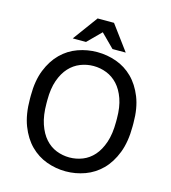

<svg xmlns="http://www.w3.org/2000/svg" viewBox="-130 -1005 999 1120"><g transform="rotate(15 370.0 -445.0)"><path d="M370 10Q310 10 254 -10.5Q198 -31 155 -74Q112 -117 86 -184Q60 -251 60 -345V-365Q60 -455 86 -520Q112 -585 155 -627.5Q198 -670 254 -690Q310 -710 370 -710Q430 -710 486 -690Q542 -670 585 -627.5Q628 -585 654 -520Q680 -455 680 -365V-345Q680 -251 654 -184Q628 -117 585 -74Q542 -31 486 -10.5Q430 10 370 10ZM370 -74Q411 -74 449 -89Q487 -104 516 -136.5Q545 -169 562.5 -220.5Q580 -272 580 -345V-365Q580 -434 562.5 -483.5Q545 -533 516 -564.5Q487 -596 449 -611Q411 -626 370 -626Q329 -626 291 -611Q253 -596 224 -564.5Q195 -533 177.5 -483.5Q160 -434 160 -365V-345Q160 -272 177.5 -220.5Q195 -169 224 -136.5Q253 -104 291 -89Q329 -74 370 -74ZM210 -750 320 -900H419L530 -750H450L370 -830L290 -750Z"/></g></svg>

Font: Golos Text VF
Style: Regular
Weight: 400
Designer: A.Korolkova, Vitaly Kuzmin
Foundry: ParaType Ltd
Version: Version 2.003